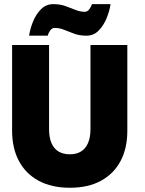

<svg xmlns="http://www.w3.org/2000/svg" viewBox="-20 -872 682 904"><path d="M406 -660H579.5V-256Q579.5 -174.5 548 -114.5Q516.5 -54.5 456 -21.2Q395.5 12 309 12Q222.5 12 161.5 -21.2Q100.5 -54.5 68.8 -114.5Q37 -174.5 37 -256V-660H211V-265.5Q211 -225 222.2 -198.5Q233.5 -172 255.5 -158.8Q277.5 -145.5 309 -145.5Q340 -145.5 361.5 -158.8Q383 -172 394.5 -198.5Q406 -225 406 -265.5ZM117 -704Q121.5 -736 135.5 -770.5Q149.5 -805 173.2 -828.8Q197 -852.5 231 -852.5Q263 -852.5 288 -843.5Q313 -834.5 335 -825.5Q357 -816.5 379 -816.5Q392 -816.5 400.8 -829Q409.5 -841.5 413 -852.5H500.5Q496 -821 482 -786.5Q468 -752 444.5 -728Q421 -704 387 -704Q355 -704 330.2 -713Q305.5 -722 283.2 -731.2Q261 -740.5 237.5 -740.5Q224.5 -740.5 216 -728Q207.5 -715.5 204.5 -704Z"/></svg>

Font: League Spartan Thin ExtraBold
Style: Regular
Weight: 800
Version: Version 2.002